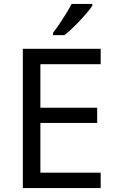

<svg xmlns="http://www.w3.org/2000/svg" viewBox="-20 -964 596 984"><path d="M496 0H97V-714H496V-635H187V-412H478V-334H187V-79H496ZM453 -934Q441 -916 416 -887.5Q391 -859 362.5 -830.5Q334 -802 310 -784H252V-796Q267 -815 284.5 -841Q302 -867 319 -894.5Q336 -922 347 -944H453Z"/></svg>

Font: Noto Sans Masaram Gondi
Style: Regular
Weight: 400
Designer: Ek Type & Mukund Gokhale
Foundry: Ek Type
Version: Version 1.004; ttfautohint (v1.8.4.7-5d5b)